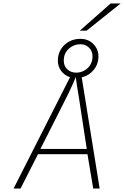

<svg xmlns="http://www.w3.org/2000/svg" viewBox="-20 -1082 712 1102"><path d="M58 0 382 -639Q350.5 -649 331.2 -674.8Q312 -700.5 312 -734Q312 -770 329 -798.2Q346 -826.5 375.2 -842.8Q404.5 -859 441 -859Q487.5 -859 516.2 -829Q545 -799 545 -759Q545 -714 518 -681Q491 -648 449 -638L552 0H515L482 -197H198L98 0ZM212 -227H478L432 -528Q430.5 -536.5 427 -557.5Q423.5 -578.5 420 -601.8Q416.5 -625 415 -640Q409 -624 398.5 -600.8Q388 -577.5 378 -556.8Q368 -536 364 -528ZM416 -665Q456 -665 483.5 -691.5Q511 -718 511 -759Q511 -789 491 -808.5Q471 -828 441 -828Q403 -828 374.5 -802Q346 -776 346 -734Q346 -702.5 366.8 -683.8Q387.5 -665 416 -665ZM438 -906 615 -1062H672L477 -906Z"/></svg>

Font: Overpass Thin
Style: Italic
Weight: 250
Italic angle: -10°
Designer: Delve Withrington, Dave Bailey, Thomas Jockin
Foundry: Delve Fonts LLC
Version: Version 4.000